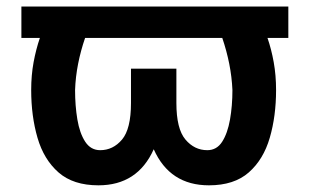

<svg xmlns="http://www.w3.org/2000/svg" viewBox="-20 -548 931 578"><path d="M848 -528.4V-433.9H785.2Q796.9 -400.2 804 -360.8Q811.1 -321.4 811.1 -277Q811.1 -198.5 792.1 -133.2Q773.1 -67.8 728.9 -28.9Q684.7 9.9 609 9.9Q491.1 9.9 442.8 -98.7Q394.2 9.9 276.3 9.9Q200.6 9.9 156.2 -28.9Q111.9 -67.8 92.9 -133.2Q73.9 -198.5 73.9 -277Q73.9 -321.4 81.1 -360.6Q88.4 -399.9 100.1 -433.9H44.4V-528.4ZM236.2 -433.9Q223 -395.6 215.2 -356.2Q207.4 -316.8 206 -277Q206 -229.8 212.9 -188.4Q219.8 -147 236.5 -121.4Q253.2 -95.9 281.6 -95.9Q320.3 -95.9 347.3 -127.8Q374.3 -159.8 374.3 -237.9V-341.3H511V-237.9Q511 -160.2 538.2 -128Q565.3 -95.9 604 -95.9Q632.5 -95.9 648.8 -121.3Q665.1 -146.7 672.4 -188Q679.7 -229.4 679.7 -277Q677.9 -316.8 670.1 -356Q662.3 -395.2 649.1 -433.9Z"/></svg>

Font: Inter UI Semi Bold
Style: Regular
Weight: 600
Designer: Rasmus Andersson
Foundry: rsms
Version: 3.2;8d6f07862